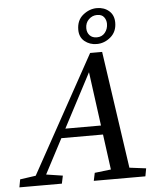

<svg xmlns="http://www.w3.org/2000/svg" viewBox="-82 -874 762 923"><g transform="rotate(-5 298.5 -413.0)"><path d="M-26 0 -19 -38 79 -52H96L187 -38L179 0ZM30 0 369 -614H427L516 0H426L353 -541L368 -546L81 0ZM177 -218 191 -262H451L441 -218ZM333 0 341 -38 460 -52H478L589 -38L582 0ZM405 -654Q371 -654 346.5 -674Q322 -694 322 -730Q322 -776 353 -801Q384 -826 420 -826Q455 -826 478.5 -805.5Q502 -785 502 -749Q502 -705 472 -679.5Q442 -654 405 -654ZM408 -686Q433 -686 447.5 -704Q462 -722 462 -747Q462 -765 451.5 -779Q441 -793 418 -793Q395 -793 378 -776.5Q361 -760 361 -734Q361 -713 373.5 -699.5Q386 -686 408 -686Z"/></g></svg>

Font: Lisu Bosa
Style: Italic
Weight: 400
Italic angle: -19°
Designer: David Morse, Annie Olsen, Victor Gaultney, Frank Grießhammer (Latin)
Foundry: SIL International
Version: Version 2.000